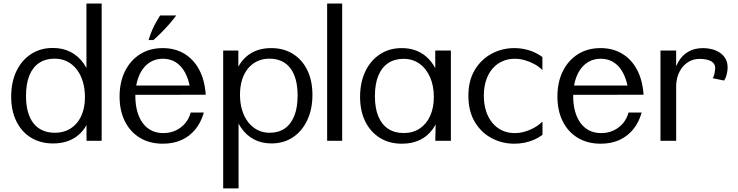

<svg xmlns="http://www.w3.org/2000/svg" viewBox="-20 -778 4080 1061"><path d="M273.1 14.7Q203.6 14.7 151.4 -17.3Q99.2 -49.3 70.5 -107.6Q41.8 -165.9 41.8 -244.1Q41.8 -324.6 70.8 -385Q99.9 -445.5 151.7 -479.2Q203.6 -513 271.9 -513Q326.8 -513 369.9 -491Q412.9 -469.1 442.4 -427Q471.9 -384.9 485.3 -324L457.7 -304.3V-758.4H541.8V0H458.1V-182.4L486.9 -162.6Q465.7 -74.4 411.1 -29.9Q356.6 14.7 273.1 14.7ZM283 -44.3Q321.2 -44.3 351.9 -58.2Q382.6 -72.2 404.4 -98Q426.2 -123.9 437.8 -160.3Q449.4 -196.6 449.4 -241.4Q449.4 -288.6 437.6 -327.5Q425.7 -366.5 403.6 -394.8Q381.6 -423.2 350.7 -438.5Q319.8 -453.9 281.8 -453.9Q232.1 -453.9 196.6 -430.5Q161.1 -407.1 142.4 -361.2Q123.7 -315.3 123.7 -247.9Q123.7 -198.2 134.3 -160Q144.9 -121.9 165.4 -96.2Q185.8 -70.6 215.4 -57.5Q245.1 -44.3 283 -44.3Z M880.2 16.1Q806.9 16.1 753.2 -16.4Q699.4 -49 670.1 -107.7Q640.8 -166.4 640.8 -244.1Q640.8 -323.7 670.5 -384.1Q700.3 -444.5 753.9 -478.3Q807.6 -512.2 879.2 -512.2Q947.4 -512.2 998.8 -481.1Q1050.3 -450.1 1080.9 -392.5Q1111.5 -335 1116.8 -254.4H1034.8Q1031.3 -301.9 1018.9 -338.9Q1006.5 -375.9 986.6 -401.5Q966.8 -427 940 -440.2Q913.1 -453.4 880.2 -453.4Q845.1 -453.4 817 -438.6Q788.9 -423.8 769.1 -396.6Q749.3 -369.3 738.6 -331.2Q727.9 -293 727.9 -246.5Q727.9 -202.5 737.8 -165Q747.7 -127.6 767.2 -100.2Q786.6 -72.8 815.5 -57.6Q844.4 -42.5 882.2 -42.5Q920.1 -42.5 951.2 -57.1Q982.3 -71.7 1003.7 -97.3Q1025.1 -123 1033.7 -156H1106.4Q1090.9 -101.5 1059.5 -63.1Q1028.1 -24.6 982.9 -4.2Q937.7 16.1 880.2 16.1ZM707.6 -254.1 696.2 -305.4H1094.4L1095.6 -254.4ZM801.1 -556.6Q810 -587.4 821.4 -612.8Q832.7 -638.2 844.4 -658.3Q856 -678.4 864.6 -692.5H954.2Q942.7 -676.8 924 -654.7Q905.3 -632.6 881 -607.4Q856.7 -582.1 827.8 -556.6Z M1213.3 263V-498.8H1297.1V-314.4L1269.3 -334.3Q1289.9 -421.9 1343.3 -467Q1396.6 -512.2 1478.8 -512.2Q1547.6 -512.2 1598.9 -480.1Q1650.2 -448.1 1678.3 -390.1Q1706.5 -332 1706.5 -254.2Q1706.5 -174.6 1678 -114Q1649.5 -53.4 1598.7 -19.4Q1547.8 14.6 1480 14.6Q1426.5 14.6 1384.2 -7.3Q1341.8 -29.3 1312.8 -71.1Q1283.8 -112.8 1270.3 -173L1298.3 -193.1V263ZM1470 -44.3Q1519 -44.3 1553.5 -68Q1588 -91.8 1606.3 -137.8Q1624.6 -183.8 1624.6 -250.2Q1624.6 -300.1 1614.2 -338.1Q1603.9 -376.1 1584 -401.8Q1564.1 -427.6 1535.1 -440.7Q1506.2 -453.8 1468.8 -453.8Q1431.7 -453.8 1401.7 -439.6Q1371.8 -425.5 1350.3 -399.3Q1328.8 -373.1 1317.5 -336.5Q1306.2 -300 1306.2 -254.8Q1306.2 -208.2 1317.9 -169.6Q1329.6 -130.9 1351.4 -102.9Q1373.1 -74.9 1403.2 -59.6Q1433.2 -44.3 1470 -44.3Z M1787.8 0V-758.4H1870.9V0Z M2201.1 16.1Q2131.1 16.1 2079.2 -16.3Q2027.2 -48.6 1998.5 -106.7Q1969.8 -164.8 1969.8 -242.7Q1969.8 -322.6 1998.8 -383.4Q2027.9 -444.2 2079.7 -478.2Q2131.6 -512.2 2199.9 -512.2Q2282.2 -512.2 2337.1 -463.6Q2392.1 -415.1 2412.8 -324.4L2385.2 -304.5V-498.8H2471.6V0H2385.4L2389.7 -184.9L2413.2 -161.2Q2399.6 -103.1 2370.6 -63.6Q2341.6 -24.1 2299.1 -4Q2256.5 16.1 2201.1 16.1ZM2211 -42.8Q2261.9 -42.8 2299.4 -67.8Q2336.8 -92.7 2357.1 -137.6Q2377.4 -182.5 2377.4 -242Q2377.4 -304.3 2356.4 -351.8Q2335.4 -399.4 2297.8 -426.1Q2260.1 -452.9 2209.8 -452.9Q2160.1 -452.9 2124.6 -429Q2089.1 -405.1 2070.4 -359.3Q2051.7 -313.4 2051.7 -247Q2051.7 -180.8 2070.5 -135.3Q2089.3 -89.8 2124.9 -66.3Q2160.4 -42.8 2211 -42.8Z M2821.6 16.1Q2754.9 16.1 2697 -14.5Q2639.2 -45 2603.7 -104.2Q2568.3 -163.4 2568.3 -249.2Q2568.3 -333.1 2603.8 -391.8Q2639.3 -450.5 2697.1 -481.3Q2754.9 -512.2 2821.5 -512.2Q2863.8 -512.2 2903.4 -500.1Q2942.9 -488 2977.3 -463V-390.9Q2958.7 -409.8 2933.2 -423.7Q2907.8 -437.5 2879.9 -445.4Q2852 -453.3 2824.6 -453.3Q2786.2 -453.3 2754.8 -438.8Q2723.4 -424.4 2700.7 -397.6Q2678 -370.8 2665.9 -333.3Q2653.7 -295.8 2653.7 -249.3Q2653.7 -202.9 2665.8 -165Q2677.9 -127 2700.4 -99.6Q2722.9 -72.2 2754.3 -57.3Q2785.7 -42.5 2824.4 -42.5Q2865.5 -42.5 2907.1 -60.1Q2948.8 -77.8 2977.8 -105.9V-32.7Q2955.1 -16.1 2930 -5.4Q2904.9 5.3 2878 10.7Q2851.1 16.1 2821.6 16.1Z M3299.7 16.1Q3226.4 16.1 3172.7 -16.4Q3118.9 -49 3089.6 -107.7Q3060.3 -166.4 3060.3 -244.1Q3060.3 -323.7 3090 -384.1Q3119.8 -444.5 3173.4 -478.3Q3227.1 -512.2 3298.7 -512.2Q3366.9 -512.2 3418.3 -481.1Q3469.8 -450.1 3500.4 -392.5Q3531 -335 3536.3 -254.4H3454.3Q3450.8 -301.9 3438.4 -338.9Q3426 -375.9 3406.1 -401.5Q3386.3 -427 3359.5 -440.2Q3332.6 -453.4 3299.7 -453.4Q3264.6 -453.4 3236.5 -438.6Q3208.4 -423.8 3188.6 -396.6Q3168.8 -369.3 3158.1 -331.2Q3147.4 -293 3147.4 -246.5Q3147.4 -202.5 3157.3 -165Q3167.2 -127.6 3186.7 -100.2Q3206.1 -72.8 3235 -57.6Q3263.9 -42.5 3301.7 -42.5Q3339.6 -42.5 3370.7 -57.1Q3401.8 -71.7 3423.2 -97.3Q3444.6 -123 3453.2 -156H3525.9Q3510.4 -101.5 3479 -63.1Q3447.6 -24.6 3402.4 -4.2Q3357.2 16.1 3299.7 16.1ZM3127.1 -254.1 3115.7 -305.4H3513.9L3515.1 -254.4Z M3629.8 0V-498.8H3716.5L3715.8 -295.6L3695.6 -337.8Q3704.9 -393.8 3726.4 -432.6Q3747.9 -471.5 3782.6 -491.8Q3817.3 -512.2 3865.3 -512.2Q3890.7 -512.2 3914.8 -505.9Q3938.9 -499.6 3958.3 -486.6Q3977.8 -473.6 3989.3 -453.4Q4000.8 -433.2 4000.8 -405.4Q4000.8 -393.6 3998.4 -379.7Q3996 -365.8 3991.6 -353.4Q3987.3 -341.1 3981.5 -332.9L3918.5 -345.8Q3925.3 -356.5 3928.2 -370.9Q3931.2 -385.3 3931.5 -392.6Q3934 -411.1 3927 -422.8Q3920.1 -434.5 3907.2 -441Q3894.2 -447.5 3878.3 -450Q3862.3 -452.6 3846.3 -452.6Q3817.5 -452.6 3793.8 -441Q3770.1 -429.4 3752.8 -408.8Q3735.6 -388.2 3726.1 -360.5Q3716.5 -332.9 3716.5 -300.4V0Z"/></svg>

Font: Russolo 10pt ExtraLight
Style: Regular
Weight: 200
Designer: Micah Stupak-Hahn
Version: Version 1.000